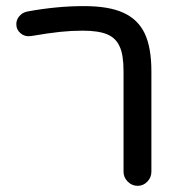

<svg xmlns="http://www.w3.org/2000/svg" viewBox="-20 -601 591 626"><path d="M382.8 -41V-368.2Q382.8 -422.9 370.1 -449.2Q358.4 -476.6 330.1 -488.8Q301.8 -501 249 -501Q212.9 -501 175.8 -497.1Q138.7 -493.2 81.1 -483.4Q61.5 -480.5 47.4 -492.2Q33.2 -503.9 33.2 -522.5Q33.2 -537.1 43.5 -548.8Q53.7 -560.5 69.3 -563.5Q165 -581.1 252.9 -581.1Q335 -581.1 381.8 -559.6Q429.7 -538.1 451.7 -492.2Q473.6 -446.3 473.6 -368.2V-41Q473.6 -22.5 460.4 -8.8Q447.3 4.9 428.7 4.9Q410.2 4.9 396.5 -8.8Q382.8 -22.5 382.8 -41Z"/></svg>

Font: jf-openhuninn-1.1
Style: Regular
Weight: 400
Designer: [Kosugi Maru]
      Designed by Motoya company      

      [Varela Round]
      Joe Prince(Latin component); Avraham Co
Foundry: justfont CO.,LTD.
Version: 1.1